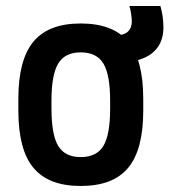

<svg xmlns="http://www.w3.org/2000/svg" viewBox="-20 -608 563 638"><path d="M248 10Q141 10 91 -50.5Q41 -111 41 -240V-280Q41 -409 91 -469.5Q141 -530 248 -530Q356 -530 406 -469.5Q456 -409 456 -280V-240Q456 -111 406 -50.5Q356 10 248 10ZM248 -86Q301 -86 323.5 -123Q346 -160 346 -248V-273Q346 -360 323.5 -397Q301 -434 248 -434Q196 -434 173.5 -397Q151 -360 151 -273V-248Q151 -160 173.5 -123Q196 -86 248 -86ZM376 -401Q361 -401 343 -407L336 -491H368Q392 -491 405 -503Q418 -515 418 -537Q418 -547 415.5 -563Q413 -579 410 -588H513Q518 -571 520.5 -552.5Q523 -534 523 -517Q523 -461 485 -431Q447 -401 376 -401Z"/></svg>

Font: M PLUS Code Latin Medium
Style: Regular
Weight: 500
Designer: Coji Morishita
Foundry: UNDERFOREST DESIGN
Version: Version 1.002; ttfautohint (v1.8.3)